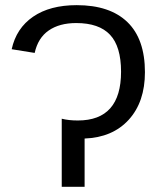

<svg xmlns="http://www.w3.org/2000/svg" viewBox="-20 -718 621 738"><path d="M217.3 0V-261.7Q243.7 -254.9 279.3 -254.9Q445.3 -254.9 445.3 -442.4Q445.3 -539.1 403.1 -584.2Q360.8 -629.4 272.9 -629.4Q208.5 -629.4 167.2 -600.8Q126 -572.3 113.3 -514.6L24.9 -528.8Q42.5 -609.4 107.2 -653.8Q171.9 -698.2 274.9 -698.2Q402.3 -698.2 469.7 -633.1Q537.1 -567.9 537.1 -440.4Q537.1 -326.2 474.9 -257.8Q412.6 -189.5 305.2 -185.5V0Z"/></svg>

Font: Arimo Nerd Font
Style: Regular
Weight: 400
Designer: Steve Matteson
Foundry: Monotype Imaging Inc.
Version: Version 1.33;Nerd Fonts 3.2.1